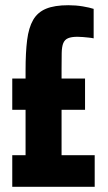

<svg xmlns="http://www.w3.org/2000/svg" viewBox="-20 -716 414 736"><path d="M27 0V-121H78V-295H27V-415H78V-446Q78 -515 84 -562.5Q90 -610 107 -639.5Q124 -669 156.5 -682.5Q189 -696 242 -696Q271 -696 297.5 -691.5Q324 -687 339 -682V-569Q330 -571 319 -572Q308 -573 298 -574Q288 -575 277 -575Q254 -575 241 -569.5Q228 -564 222.5 -550.5Q217 -537 216.5 -512.5Q216 -488 216 -450V-415H306V-295H216V-121H343V0Z"/></svg>

Font: Saira ExtraCondensed ExtraBold
Style: Regular
Weight: 800
Width: 2
Designer: Hector Gatti with collaboration of the Omnibus-Type team
Foundry: Omnibus-Type
Version: Version 1.101